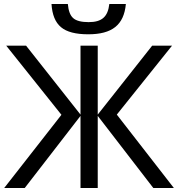

<svg xmlns="http://www.w3.org/2000/svg" viewBox="-20 -943 894 963"><path d="M422.4 -771C542 -771 601.6 -817.4 611.3 -922.9H528.3C521 -858.9 491.2 -832 424.3 -832C387.7 -832 361.8 -838.9 347.2 -852.1C332 -865.2 323.2 -889.2 320.3 -922.9H238.3C241.7 -869.1 257.3 -830.6 286.1 -806.6C314.5 -782.7 359.9 -771 422.4 -771ZM1 0H104L383.8 -361.8V0H470.2V-361.8L749 0H852.1L565.9 -368.2L842.8 -713.9H743.2L470.2 -368.2V-713.9H383.8V-368.2L110.8 -713.9H11.2L288.1 -367.2Z"/></svg>

Font: Noto Reveo Sans
Style: Regular
Weight: 400
Designer: Monotype Design team
Foundry: Monotype Imaging Inc.
Version: Version 1.04